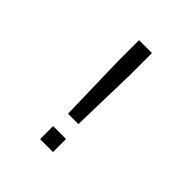

<svg xmlns="http://www.w3.org/2000/svg" viewBox="-196 -858 992 992"><g transform="rotate(45 300.0 -361.5)"><path d="M347.2 -564.9 337.9 -194.8H262.2L252.9 -564.9V-723.1H347.2ZM347.2 0H252.9V-95.2H347.2Z"/></g></svg>

Font: Aurulent Sans Mono
Style: Regular
Weight: 400
Monospace: yes
Version: Version 2007.05.04